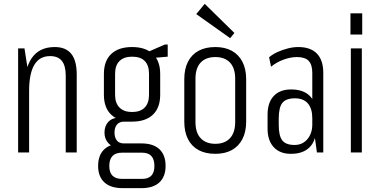

<svg xmlns="http://www.w3.org/2000/svg" viewBox="-20 -791 1971 996"><path d="M321 -398Q321 -450 301 -475Q281 -500 240 -500Q185 -500 158 -454.5Q131 -409 131 -319L104 -251V-311Q104 -429 143.5 -488Q183 -547 264 -547Q321 -547 349.5 -512Q378 -477 378 -404V0H321ZM74 -540H107L131 -386V0H74Z M665 -160Q595 -160 557 -196Q519 -232 519 -299V-408Q519 -475 557 -511Q595 -547 665 -547Q735 -547 773 -511Q811 -475 811 -408V-299Q811 -232 773 -196Q735 -160 665 -160ZM616 185Q554 185 521.5 155Q489 125 489 70Q489 13 521.5 -17Q554 -47 616 -47H714Q775 -47 807 -17Q839 13 839 70Q839 125 807 155Q775 185 714 185ZM717 137Q781 137 781 70Q781 1 717 1H613Q547 1 547 70Q547 137 613 137ZM602 -26Q563 -26 542.5 -48Q522 -70 522 -103Q522 -138 542.5 -159.5Q563 -181 603 -181H665V-160H624Q599 -160 586.5 -144.5Q574 -129 574 -103Q574 -78 586 -62.5Q598 -47 623 -47H665V-26ZM665 -210Q708 -210 730.5 -233Q753 -256 753 -299V-408Q753 -452 731 -474.5Q709 -497 665 -497Q623 -497 600 -474.5Q577 -452 577 -408V-299Q577 -256 600 -233Q623 -210 665 -210ZM732 -515 835 -560H850V-497L732 -487Z M1097 7Q1046 7 1010 -12.5Q974 -32 955 -69.5Q936 -107 936 -160V-380Q936 -433 955 -470.5Q974 -508 1010 -527.5Q1046 -547 1097 -547Q1147 -547 1182.5 -527.5Q1218 -508 1237.5 -470.5Q1257 -433 1257 -380V-160Q1257 -107 1237.5 -69.5Q1218 -32 1182.5 -12.5Q1147 7 1097 7ZM1097 -45Q1146 -45 1173 -74Q1200 -103 1200 -158V-382Q1200 -438 1173 -466.5Q1146 -495 1097 -495Q1048 -495 1021 -466.5Q994 -438 994 -382V-158Q994 -103 1021 -74Q1048 -45 1097 -45ZM1196 -620 1174 -593 998 -718 1042 -771Z M1600 -175V-413Q1600 -456 1581 -475.5Q1562 -495 1521 -495Q1487 -495 1450.5 -481.5Q1414 -468 1386 -445L1376 -494Q1395 -510 1420.5 -521.5Q1446 -533 1474 -540Q1502 -547 1527 -547Q1591 -547 1624 -513Q1657 -479 1657 -413V0H1624ZM1489 7Q1432 7 1400 -27.5Q1368 -62 1368 -124V-196Q1368 -259 1400 -293Q1432 -327 1490 -327Q1553 -327 1586.5 -294Q1620 -261 1620 -198V-125Q1620 -61 1586 -27Q1552 7 1489 7ZM1508 -39Q1549 -39 1574.5 -69Q1600 -99 1600 -145V-178Q1600 -228 1577 -254.5Q1554 -281 1510 -281Q1464 -281 1445 -257.5Q1426 -234 1426 -176V-143Q1426 -86 1444.5 -62.5Q1463 -39 1508 -39Z M1857 -540V0H1800V-540ZM1859 -722V-612H1798V-722Z"/></svg>

Font: Pathway Extreme Condensed Thin
Style: Regular
Weight: 250
Width: 3
Version: Version 1.001;gftools[0.9.26]